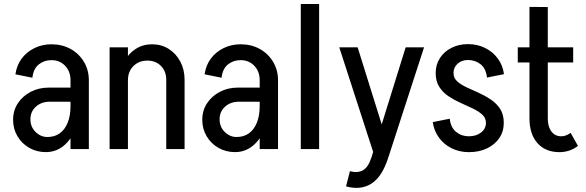

<svg xmlns="http://www.w3.org/2000/svg" viewBox="-20 -740 2909 953"><path d="M330 0V-344.2H421V0ZM207.5 15 215 -60Q251 -60 276.4 -78.1Q301.8 -96.2 315.9 -131Q330 -165.8 330 -213.5L375 -216Q375 -148.2 353 -96Q331 -43.8 293.4 -14.4Q255.8 15 207.5 15ZM207.5 15Q162.5 15 125.5 -6Q88.5 -27 66.8 -63.5Q45 -100 45 -145.2L131 -147.8Q131 -110 156.6 -85Q182.2 -60 215 -60ZM45 -145.2Q45 -191.5 68.5 -227.2Q92 -263 132.1 -284.1Q172.2 -305.2 222.5 -305.2L227.5 -235.2Q185.8 -235.2 158.4 -210.8Q131 -186.2 131 -147.8ZM227.5 -235.2 222.5 -305.2H377.2V-235.2ZM330 -213.5V-342.5H375V-216ZM421 -341.5H330Q330 -385.5 303.2 -413.5Q276.5 -441.5 235.2 -441.5V-520.2Q288.5 -520.2 330.4 -497Q372.2 -473.8 396.6 -433.1Q421 -392.5 421 -341.5ZM140.8 -354.2 56.5 -371.2Q62.8 -415.5 87.2 -448.8Q111.8 -482 150.5 -501.1Q189.2 -520.2 235.5 -520.2V-441.5Q199.2 -441.5 172.5 -420.2Q145.8 -399 140.8 -354.2Z M524 0V-505H615V0ZM805.2 0V-344.2H896.2V0ZM805.2 -344Q805.2 -386.2 778.9 -412.8Q752.5 -439.2 711.8 -439.2L734.8 -520.2Q781 -520.2 817.5 -497.2Q854 -474.2 875.1 -434.2Q896.2 -394.2 896.2 -344ZM575 -341.5Q575 -392.5 596.1 -433.1Q617.2 -473.8 653.2 -497Q689.2 -520.2 734.8 -520.2L711.8 -439.2Q669.2 -439.2 642.1 -412Q615 -384.8 615 -341.5Z M1269 0V-344.2H1360V0ZM1146.5 15 1154 -60Q1190 -60 1215.4 -78.1Q1240.8 -96.2 1254.9 -131Q1269 -165.8 1269 -213.5L1314 -216Q1314 -148.2 1292 -96Q1270 -43.8 1232.4 -14.4Q1194.8 15 1146.5 15ZM1146.5 15Q1101.5 15 1064.5 -6Q1027.5 -27 1005.8 -63.5Q984 -100 984 -145.2L1070 -147.8Q1070 -110 1095.6 -85Q1121.2 -60 1154 -60ZM984 -145.2Q984 -191.5 1007.5 -227.2Q1031 -263 1071.1 -284.1Q1111.2 -305.2 1161.5 -305.2L1166.5 -235.2Q1124.8 -235.2 1097.4 -210.8Q1070 -186.2 1070 -147.8ZM1166.5 -235.2 1161.5 -305.2H1316.2V-235.2ZM1269 -213.5V-342.5H1314V-216ZM1360 -341.5H1269Q1269 -385.5 1242.2 -413.5Q1215.5 -441.5 1174.2 -441.5V-520.2Q1227.5 -520.2 1269.4 -497Q1311.2 -473.8 1335.6 -433.1Q1360 -392.5 1360 -341.5ZM1079.8 -354.2 995.5 -371.2Q1001.8 -415.5 1026.2 -448.8Q1050.8 -482 1089.5 -501.1Q1128.2 -520.2 1174.5 -520.2V-441.5Q1138.2 -441.5 1111.5 -420.2Q1084.8 -399 1079.8 -354.2Z M1473 0V-720.2H1564V0Z M1697.5 185.2 1716.8 109.8Q1755.8 120 1781.9 104.9Q1808 89.8 1822.8 43.5H1906.8Q1876.8 136.8 1824.1 171Q1771.5 205.2 1697.5 185.2ZM1823 43.5 1993.5 -505H2084.8L1906.8 43.5ZM1839.5 36.8 1664 -505H1755.2L1884.8 -90Z M2392 -130Q2392 -154.5 2373.9 -171Q2355.8 -187.5 2327.4 -201.1Q2299 -214.8 2267.2 -228.9Q2235.5 -243 2207.1 -261.6Q2178.8 -280.2 2160.6 -308.4Q2142.5 -336.5 2142.5 -377.5Q2142.5 -377.5 2151.4 -377.5Q2160.2 -377.5 2173.5 -377.5Q2186.8 -377.5 2200 -377.5Q2213.2 -377.5 2222.1 -377.5Q2231 -377.5 2231 -377.5Q2231 -353 2249.1 -336.5Q2267.2 -320 2295.6 -306.8Q2324 -293.5 2355.8 -279.4Q2387.5 -265.2 2415.9 -246.2Q2444.2 -227.2 2462.4 -199.6Q2480.5 -172 2480.5 -130Q2480.5 -130 2471.6 -130Q2462.8 -130 2449.5 -130Q2436.2 -130 2423 -130Q2409.8 -130 2400.9 -130Q2392 -130 2392 -130ZM2306.8 15.2V-63.5Q2344 -63.5 2368 -82.4Q2392 -101.2 2392 -130H2480.5Q2480.5 -87.5 2458.4 -54.8Q2436.2 -22 2397.1 -3.4Q2358 15.2 2306.8 15.2ZM2142.5 -377.5Q2142.5 -418.8 2163.4 -451.4Q2184.2 -484 2220.9 -502.5Q2257.5 -521 2302.8 -521V-442.2Q2272.2 -442.2 2251.6 -424Q2231 -405.8 2231 -377.5ZM2212.2 -150.8Q2217.2 -107 2244 -85.2Q2270.8 -63.5 2307 -63.5V15.2Q2260.8 15.2 2222 -3.9Q2183.2 -23 2158.8 -56.8Q2134.2 -90.5 2128 -133.8ZM2397.2 -355Q2392.2 -399.8 2365.6 -421Q2339 -442.2 2302.5 -442.2V-521Q2349.8 -521 2388 -501.9Q2426.2 -482.8 2450.9 -449.5Q2475.5 -416.2 2481.5 -372Z M2608 -152.5V-705.8L2699 -705V-152.5ZM2550 -430V-505H2825V-430ZM2608 -153.5H2699Q2699 -125.2 2707.1 -105.1Q2715.2 -85 2730.2 -74.2Q2745.2 -63.5 2766.2 -63.5L2757.5 15.2Q2687.5 15.2 2647.8 -29.4Q2608 -74 2608 -153.5ZM2812.5 -80.5 2848.8 -15.8Q2829 -0.5 2805.5 7.4Q2782 15.2 2757.5 15.2L2766.2 -63.5Q2779.2 -63.5 2790.6 -68.4Q2802 -73.2 2812.5 -80.5Z"/></svg>

Font: Akshar Light
Style: Regular
Weight: 300
Designer: Tall Chai
Foundry: Tall Chai
Version: Version 1.100